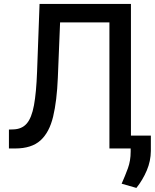

<svg xmlns="http://www.w3.org/2000/svg" viewBox="-20 -747 779 966"><path d="M24.9 0V-95.2L46.2 -95.9Q89.8 -96.9 114.5 -125.4Q139.2 -153.8 150.9 -217.2Q162.6 -280.5 166.5 -385.7L179 -727.3H638.8V0H530.5V-634.2H282.3L271 -356.5Q266.3 -239.7 247.3 -160.3Q228.3 -81 183.6 -40.5Q138.8 0 56.1 0ZM739 -64.6V12.4Q738.6 63.2 718.4 110.8Q698.2 158.4 666.2 198.5L592 177.2Q609.7 137.4 623.6 99.4Q637.4 61.4 637.4 16.3V-64.6Z"/></svg>

Font: Inter UI Medium
Style: Regular
Weight: 500
Designer: Rasmus Andersson
Foundry: rsms
Version: 3.2;8d6f07862